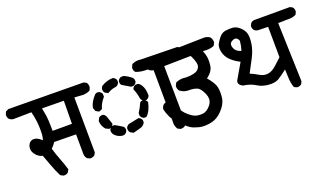

<svg xmlns="http://www.w3.org/2000/svg" viewBox="-80 -944 2224 1311"><g transform="rotate(-20 1032.0 -288.0)"><path d="M227.1 -247.1Q213.9 -225.6 196.3 -209.5Q209.5 -163.6 225.1 -124.5Q240.7 -85.4 254.4 -39.1L244.6 -20.5Q232.4 -9.3 216.3 -9.3Q212.9 -9.3 208.5 -9.8L188.5 -20.5Q167 -63 152.1 -104.7Q137.2 -146.5 122.1 -185.5Q96.7 -189.9 76.7 -212.6Q56.6 -235.4 56.6 -259.8Q56.6 -272.5 61 -283.2Q65.4 -294.9 73.7 -302.7Q85.4 -313.5 102.1 -313.5Q130.9 -313.5 158.7 -284.2Q165.5 -300.3 167 -323.7Q168 -339.8 168 -356.2Q168 -372.6 167.2 -383.5Q166.5 -394.5 166 -400.6Q165.5 -406.7 165 -412.8Q164.6 -418.9 163.6 -424.3Q159.7 -456.5 150.4 -491.2L17.1 -489.3Q2.4 -491.7 -9.3 -501.5Q-19 -512.7 -19 -528.8Q-19 -532.2 -18.6 -537.1L-9.8 -555.7L9.8 -565.4L554.7 -560.5L573.7 -551.3L574.7 -549.8Q583.5 -538.1 583.5 -522Q583.5 -514.6 582.5 -512.7L574.2 -494.1L571.8 -493.2Q548.3 -481.9 521 -481.9Q511.2 -481.9 501 -483.4L460.9 -485.8L463.9 -85.9L454.6 -68.4Q441.4 -57.6 423.8 -57.6Q422.4 -57.6 418.9 -57.6L400.4 -66.9Q386.7 -82 386.7 -102.5L385.7 -245.1ZM243.2 -336.4Q243.2 -329.6 243.2 -322.3H383.8L385.7 -489.3L228 -491.2Q233.4 -464.4 238.3 -432.4Q243.2 -400.4 243.2 -336.4Z M1047.9 -47.9Q1035.6 -68.4 1035.6 -92.3Q1035.6 -97.2 1036.1 -101.1L1033.2 -493.2Q974.1 -493.2 955.6 -496.1Q934.1 -499 912.6 -506.8L911.1 -508.3Q900.9 -519.5 900.9 -536.1Q900.9 -539.6 901.4 -543.9L911.1 -564.5L913.6 -565.4Q934.1 -575.7 958.5 -575.7Q967.8 -575.7 977.1 -574.2L1238.3 -569.3L1256.8 -560.1L1257.8 -558.6Q1268.1 -546.9 1268.1 -530.3Q1268.1 -526.9 1267.6 -522L1258.3 -503.4L1256.3 -502.4Q1243.2 -492.7 1228.5 -492.2H1110.4L1115.2 -65.4L1106 -46.9Q1092.8 -35.6 1075.7 -35.6Q1072.8 -35.6 1067.9 -36.1L1049.3 -45.9ZM727.5 -160.6Q727.5 -162.6 727.5 -166Q734.4 -181.6 749 -188L750.5 -188.5Q786.6 -195.3 823.7 -203.6L826.2 -202.6Q840.8 -196.3 847.2 -181.6L847.7 -180.2V-164.1Q842.3 -153.8 837.4 -148.9Q828.1 -139.6 816.9 -136.2L759.8 -120.6L737.3 -132.3L735.8 -133.8Q727.5 -144.5 727.5 -160.6ZM616.2 -177.2Q615.2 -180.7 615.2 -182.9Q615.2 -185.1 615.2 -187Q615.2 -191.4 616 -193.6Q616.7 -195.8 618.2 -198.2Q624.5 -209 636.7 -214.4L638.2 -214.8H654.3Q694.8 -192.4 709.5 -181.6Q717.3 -172.9 717.3 -159.7Q717.3 -152.8 715.8 -149.9Q710 -135.7 695.3 -129.4L694.3 -128.9L680.2 -127.9Q648.4 -133.8 630.4 -152.3Q619.1 -163.1 616.2 -177.2ZM836.9 -215.3V-234.9Q857.4 -265.6 871.6 -299.8L872.6 -300.8Q880.9 -308.1 893.1 -308.1Q898.9 -308.1 901.4 -307.1Q916 -300.8 922.4 -286.1L923.3 -283.7L922.9 -281.7Q909.7 -221.7 879.4 -194.3L877 -192.4H859.4Q851.1 -196.8 845.9 -201.9Q840.8 -207 836.9 -215.3ZM575.7 -301.3Q585 -308.1 596.7 -308.1Q603 -308.1 605.5 -307.1Q620.6 -300.8 627.4 -277.3Q633.3 -257.3 644 -228.5Q641.6 -221.7 639.4 -218.8Q637.2 -215.8 634.8 -212.9Q629.4 -207.5 621.1 -204.1L609.9 -203.1L586.9 -214.4L585.9 -215.8Q563.5 -242.2 562.5 -275.9V-278.3L574.2 -300.3ZM882.3 -424.8H900.4Q908.7 -420.4 914.1 -415Q923.8 -404.8 931.2 -388.2Q941.4 -363.8 941.4 -326.2V-324.7Q938 -315.9 932.6 -310.5Q927.2 -305.2 918.5 -301.8H902.8Q886.7 -308.6 880.4 -323.2L879.9 -324.2Q875 -363.3 859.9 -397L858.9 -400.4L859.9 -403.3Q866.2 -418 880.9 -424.3ZM622.1 -464.4Q628.4 -464.4 630.6 -463.4Q632.8 -462.4 634.5 -461.4Q636.2 -460.4 638.2 -459.5Q647 -453.6 651.9 -443.8L652.3 -441.9V-420.9Q623 -388.7 611.8 -350.1L610.8 -346.7L587.4 -336.9L564 -350.1L555.2 -375.5Q558.1 -387.7 560.5 -393.8Q563 -399.9 564.2 -402.8Q565.4 -405.8 566.9 -408.7Q569.8 -414.6 573.2 -420.4Q585.4 -439.5 601.1 -456.5Q609.4 -464.4 622.1 -464.4ZM783.7 -479Q783.7 -484.9 784.7 -487.3Q791 -502 805.7 -508.3L807.1 -508.8H826.7Q856.9 -496.1 883.8 -473.1Q890.6 -463.9 890.6 -450.2Q890.6 -447.8 890.6 -444.3Q887.2 -436 881.8 -430.7Q876.5 -425.3 867.7 -421.9H852.5H850.6L791.5 -457L790.5 -458Q783.7 -467.3 783.7 -479ZM657.7 -470.7Q657.7 -474.1 658.7 -479L666 -493.7Q707.5 -520.5 752 -520.5H753.4Q769.5 -513.7 775.9 -499L776.4 -497.6V-481Q772.9 -471.7 767.3 -466.1Q761.7 -460.4 752.9 -457Q720.2 -454.1 692.9 -436.5L689 -434.1L665.5 -447.3L664.6 -448.7Q657.7 -458.5 657.7 -470.7Z M1218.3 -264.6H1210Q1176.8 -264.6 1149.9 -285.2Q1138.7 -298.8 1138.7 -316.9Q1138.7 -318.8 1138.7 -322.3L1149.4 -343.8L1152.3 -345.2Q1175.3 -355.5 1203.1 -355.5Q1214.8 -355.5 1227.1 -353.5Q1287.1 -353.5 1310.1 -372.1Q1328.1 -387.2 1328.1 -408.2Q1328.1 -422.9 1319.3 -446.8Q1313.5 -462.4 1304.2 -480.5L1031.7 -475.6Q1016.6 -478 1003.4 -487.3Q992.2 -502 992.2 -520Q992.2 -522 992.2 -525.4L1002.9 -545.4L1022.9 -557.6L1430.7 -566.9Q1454.1 -566.9 1473.1 -553.7Q1486.3 -538.1 1486.3 -517.6Q1486.3 -516.1 1486.3 -512.7L1475.6 -492.2L1473.6 -491.2Q1456.5 -481.4 1418.5 -481.4Q1406.7 -481.4 1393.6 -482.4Q1403.3 -460.4 1407.2 -439Q1409.7 -425.3 1409.7 -408.2Q1409.7 -391.1 1407.2 -371.6Q1402.3 -332.5 1356.4 -297.9Q1400.4 -247.6 1406.7 -211.9Q1409.7 -193.4 1409.7 -174.1Q1409.7 -154.8 1406.7 -134.8Q1399.4 -90.8 1358.4 -49.8Q1326.2 -17.6 1291 -7.8Q1262.2 0.5 1230 0.5Q1215.3 0.5 1209.2 -0.5Q1203.1 -1.5 1195.8 -2.9Q1188.5 -4.4 1181.2 -6.8Q1166.5 -10.7 1152.8 -16.1Q1124.5 -27.3 1081.5 -70.6Q1038.6 -113.8 1024.9 -142.1Q1011.2 -170.4 1003.9 -200.7Q1004.9 -218.3 1016.1 -230Q1028.3 -241.7 1045.9 -241.7Q1049.3 -241.7 1054.2 -241.2L1075.2 -230.5Q1106.4 -156.7 1134 -129.4Q1161.6 -102.1 1186.5 -89.8Q1205.1 -81.1 1231 -81.1Q1237.8 -81.1 1245.6 -81.5Q1279.3 -84.5 1306.6 -120.1Q1322.3 -140.1 1322.3 -163.6Q1322.3 -180.7 1314 -200.2Q1293.9 -246.6 1270 -255.6Q1246.1 -264.6 1218.3 -264.6Z M2005.9 -488.3Q1982.9 -488.3 1942.4 -486.8L1956.1 -60.1L1947.8 -42L1946.3 -40.5Q1934.6 -31.2 1919.9 -30.3Q1904.8 -31.7 1894 -41L1892.6 -42.5Q1880.9 -77.6 1880.4 -116.2Q1879.9 -145.5 1877.9 -173.3Q1834 -139.2 1811.8 -126Q1789.6 -112.8 1753.9 -112.8Q1699.2 -112.8 1657.2 -139.2Q1624 -160.6 1570.8 -168.5Q1542.5 -182.1 1542.5 -201.2Q1542.5 -206.5 1544.4 -212.4Q1577.1 -269 1610.8 -326.7Q1569.3 -347.7 1544.4 -373Q1517.1 -399.9 1509.3 -436Q1506.3 -449.7 1506.3 -461.4Q1506.3 -481.9 1515.1 -497.1Q1527.8 -519 1544.4 -538.1Q1562.5 -558.1 1589.4 -562Q1605 -564 1617.7 -564Q1630.4 -564 1639.6 -563.5Q1668 -561 1694.3 -535.2Q1718.3 -511.2 1723.6 -483.9Q1725.6 -472.2 1725.6 -455.3Q1725.6 -438.5 1722.2 -414.6Q1715.3 -371.6 1690.7 -323Q1666 -274.4 1641.1 -229.5Q1671.4 -216.8 1698.7 -200.2Q1723.1 -185.5 1748 -185.5Q1752.9 -185.5 1757.3 -186Q1787.6 -189 1820.6 -218.5Q1853.5 -248 1871.1 -265.1L1869.1 -486.3L1796.4 -488.3Q1781.7 -489.7 1771 -499.5Q1760.7 -510.7 1760.7 -527.3Q1760.7 -528.8 1760.7 -532.2L1770 -550.8Q1777.8 -558.1 1785.2 -560.5Q1792.5 -563 1797.1 -563Q1801.8 -563 1804.2 -562.5H2054.7L2072.3 -553.2Q2078.6 -545.4 2080.6 -538.6Q2082.5 -531.7 2082.5 -527.3Q2082.5 -522.9 2082 -518.6L2073.2 -500Q2058.6 -493.2 2047.1 -490.7Q2035.6 -488.3 2024.4 -488.3ZM1641.6 -394Q1652.3 -426.8 1655.3 -461.4Q1652.8 -475.1 1639.2 -484.4Q1634.3 -487.8 1627.9 -487.8Q1617.7 -487.8 1603.5 -479.5Q1588.9 -471.2 1588.9 -455.1Q1588.9 -446.8 1591.8 -438.2Q1594.7 -429.7 1598.1 -423.8Q1610.8 -403.3 1641.6 -394Z"/></g></svg>

Font: Bakudai
Style: Bold
Weight: 700
Version: Version 1.48